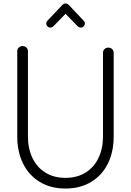

<svg xmlns="http://www.w3.org/2000/svg" viewBox="-20 -1075 759 1113"><path d="M577 -769Q577 -782 586 -790.5Q595 -799 608 -799Q621 -799 630 -790.5Q639 -782 639 -769V-284Q639 -195 605.5 -127Q572 -59 508.5 -20.5Q445 18 359 18Q274 18 210.5 -20.5Q147 -59 113.5 -127.5Q80 -196 80 -284V-778Q80 -791 89 -799.5Q98 -808 111 -808Q124 -808 133 -799.5Q142 -791 142 -778V-284Q142 -214 168 -159.5Q194 -105 243 -74.5Q292 -44 359 -44Q427 -44 476 -74.5Q525 -105 551 -159.5Q577 -214 577 -284ZM465 -955Q472 -948 472 -940Q472 -930 465 -922.5Q458 -915 448 -915Q440 -915 431 -922L360 -995L289 -922Q280 -915 272 -915Q262 -915 255 -922.5Q248 -930 248 -940Q248 -948 255 -955L340 -1045Q350 -1055 360 -1055Q370 -1055 380 -1045Z"/></svg>

Font: Tsukimi Rounded
Style: Regular
Weight: 400
Designer: Takashi Funayama
Foundry: Takashi Funayama
Version: Version 1.032; ttfautohint (v1.8.3)